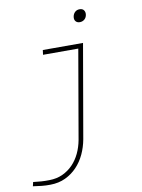

<svg xmlns="http://www.w3.org/2000/svg" viewBox="-100 -782 787 1063"><g transform="rotate(-10 293.0 -250.5)"><path d="M183.6 -528.3H409.7L318.4 -2.9Q310.5 40.5 292.5 79.3Q274.4 118.2 246.3 147.7Q218.3 177.2 180.7 195.1Q143.1 212.9 96.2 213.4Q71.3 213.9 47.1 211.4Q22.9 209 -1.5 205.1L3.9 182.1Q26.4 185.1 48.8 186.5Q71.3 188 94.2 187.5Q136.2 187 169.4 171.6Q202.6 156.2 227.5 130.4Q252.4 104.5 268.6 70.3Q284.7 36.1 292 -2.9L378.4 -502H180.2ZM383.8 -679.7Q386.2 -695.3 396.7 -705.3Q407.2 -715.3 422.9 -715.3Q439.5 -715.3 447 -704.6Q454.6 -693.8 452.1 -678.7Q449.7 -663.6 439.2 -654.3Q428.7 -645 413.1 -644.5Q397.5 -644.5 389.4 -654.3Q381.3 -664.1 383.8 -679.7Z"/></g></svg>

Font: Roboto Mono Thin
Style: Italic
Weight: 250
Designer: Google
Version: Version 2.000985; 2015; ttfautohint (v1.3)